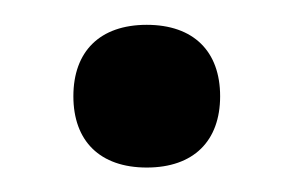

<svg xmlns="http://www.w3.org/2000/svg" viewBox="-20 -132 240 157"><path d="M100 5C138.3 5 160 -16.7 160 -53.3C160 -90 138.3 -111.7 100 -111.7C61.7 -111.7 40 -90 40 -53.3C40 -16.7 61.7 5 100 5Z"/></svg>

Font: Familjen Grotesk
Style: Regular
Weight: 400
Designer: Anders Wikstroem, Jonas Baeckman, Matilda Gysing, Kristian Moeller
Foundry: Familjen STHLM AB
Version: Version 2.000